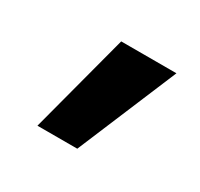

<svg xmlns="http://www.w3.org/2000/svg" viewBox="-73 -611 463 444"><g transform="rotate(30 159.0 -389.0)"><path d="M137.7 -522.5H285.2L173.8 -256.8H67.4Z"/></g></svg>

Font: Gen Shin Gothic Medium
Style: Regular
Weight: 500
Designer: [Source Han Sans]
Ryoko NISHIZUKA  (kana & ideographs); Paul D. Hunt (Latin, Greek & Cyrillic); Wenlong ZHANG  (bopomofo
Version: Version 1.002.20150607